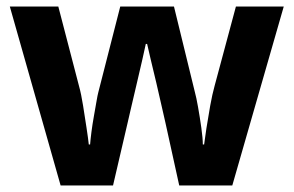

<svg xmlns="http://www.w3.org/2000/svg" viewBox="-20 -566 896 586"><path d="M485 -191Q481 -208 473.5 -241.5Q466 -275 457 -313.5Q448 -352 440 -384.5Q432 -417 429 -432H425Q422 -417 414.5 -384.5Q407 -352 398 -313.5Q389 -275 381 -241Q373 -207 369 -189L325 0H165L10 -546H158L221 -304Q228 -279 233.5 -244Q239 -209 244 -176.5Q249 -144 251 -125H255Q256 -139 259 -162.5Q262 -186 266.5 -211Q271 -236 274.5 -256.5Q278 -277 280 -284L347 -546H511L575 -284Q579 -270 584.5 -239Q590 -208 594.5 -176Q599 -144 599 -125H603Q605 -142 610 -174.5Q615 -207 621.5 -243Q628 -279 635 -304L700 -546H846L689 0H527Z"/></svg>

Font: Noto Sans Armenian
Style: Bold
Weight: 700
Version: Version 2.007